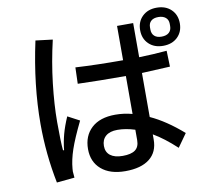

<svg xmlns="http://www.w3.org/2000/svg" viewBox="-92 -947 1185 1091"><g transform="rotate(-10 500.0 -402.0)"><path d="M995 -734Q995 -685 963.5 -654.5Q932 -624 880 -624Q829 -624 797.5 -654.5Q766 -685 766 -734Q766 -783 797.5 -813.5Q829 -844 880 -844Q932 -844 963.5 -813.5Q995 -783 995 -734ZM938 -741Q938 -764 922.5 -777Q907 -790 880 -790Q853 -790 838.5 -777Q824 -764 824 -741V-728Q824 -704 838.5 -690.5Q853 -677 880 -677Q908 -677 923 -690.5Q938 -704 938 -728ZM734 -239Q824 -198 920 -114L866 -38Q796 -103 734 -139V-109Q734 -37 685 1.5Q636 40 545 40Q457 40 407 -3Q357 -46 357 -120Q357 -196 405.5 -241Q454 -286 543 -286Q593 -286 641 -273V-492Q483 -492 364 -496L367 -590Q486 -583 641 -583V-781H734V-584Q815 -586 894 -593L897 -501Q787 -495 734 -493ZM341 -288Q295 -194 275 -135Q255 -76 251 -26Q250 -21 250 -10Q250 -7 253 26L150 36Q116 -134 116 -307Q116 -531 170 -780L268 -768Q239 -644 225 -522.5Q211 -401 211 -302Q211 -188 216 -138H222Q227 -185 238.5 -228Q250 -271 273 -324ZM641 -182Q588 -199 540 -199Q496 -199 472.5 -178.5Q449 -158 449 -122Q449 -86 474 -67Q499 -48 545 -48Q594 -48 617.5 -65.5Q641 -83 641 -122Z"/></g></svg>

Font: IBM Plex Sans JP Medm
Style: Regular
Weight: 500
Designer: Mike Abbink; Paul van der Laan; Pieter van Rosmalen; Wujin Sim; Yejin Wi; Jinhee Kim; Boomi Park; Yona Kim; Kichan Ma
Foundry: Sandoll Inc.
Version: Version 1.002